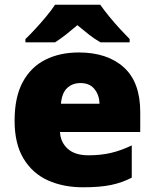

<svg xmlns="http://www.w3.org/2000/svg" viewBox="-20 -786 658 816"><path d="M315 -563Q436 -563 506 -500Q576 -437 576 -310V-225H235Q237 -182 267.5 -154Q298 -126 356 -126Q408 -126 451 -136Q494 -146 540 -168V-31Q500 -10 452.5 0Q405 10 333 10Q249 10 183.5 -19.5Q118 -49 80 -112Q42 -175 42 -273Q42 -373 76.5 -437Q111 -501 172.5 -532Q234 -563 315 -563ZM322 -433Q288 -433 265.5 -412Q243 -391 239 -345H403Q402 -382 381.5 -407.5Q361 -433 322 -433ZM406 -766Q422 -743 444.5 -715.5Q467 -688 490.5 -662.5Q514 -637 531 -620V-606H407Q381 -621 358 -639Q335 -657 309 -679Q283 -657 261.5 -640Q240 -623 214 -606H88V-620Q107 -638 130.5 -663.5Q154 -689 176.5 -716Q199 -743 214 -766Z"/></svg>

Font: Noto Kufi Arabic Black
Style: Regular
Weight: 900
Designer: Monotype Design Team, David Williams, Khaled Hosny
Foundry: Google LLC
Version: Version 2.109; ttfautohint (v1.8.4.7-5d5b)